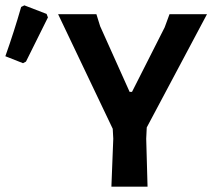

<svg xmlns="http://www.w3.org/2000/svg" viewBox="-35 -697 793 717"><path d="M44 -671 56 -677 139 -645 144 -632Q115 -573 62 -467L51 -461L-15 -487Q18 -580 44 -671ZM738 -644 513 -221 511 -179 516 0H381L388 -179L386 -216L182 -644H325L339 -599L449 -354H458L580 -595L598 -644Z"/></svg>

Font: Alegreya Sans
Style: Bold
Weight: 700
Designer: Juan Pablo del Peral
Foundry: Huerta Tipografica
Version: Version 2.007